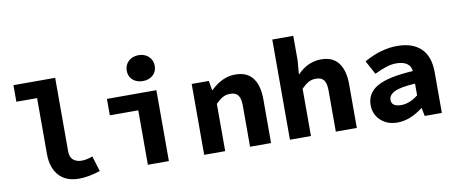

<svg xmlns="http://www.w3.org/2000/svg" viewBox="-67 -1033 3134 1323"><g transform="rotate(-10 1500.0 -371.5)"><path d="M395 12Q304 12 255 -43Q206 -98 206 -194V-585H61V-701H353V-188Q353 -145 376 -126Q399 -107 434 -107Q471 -107 511 -123L544 -15Q461 12 395 12Z M878 0V-381H679V-496H1025V0ZM1015.5 -598.5Q988 -574 945 -574Q902 -574 874.5 -598.5Q847 -623 847 -663Q847 -703 874.5 -729Q902 -755 945 -755Q988 -755 1015.5 -729Q1043 -703 1043 -663Q1043 -623 1015.5 -598.5Z M1272 0V-496H1392L1403 -430H1407Q1487 -508 1578 -508Q1660 -508 1700 -455.5Q1740 -403 1740 -306V0H1593V-287Q1593 -337 1576.5 -360Q1560 -383 1520 -383Q1492 -383 1469.5 -371Q1447 -359 1419 -331V0Z M1872 0V-701H2019V-529L2011 -434H2014Q2086 -508 2179 -508Q2260 -508 2300 -455Q2340 -402 2340 -306V0H2193V-287Q2193 -337 2176.5 -360Q2160 -383 2120 -383Q2092 -383 2069.5 -371Q2047 -359 2019 -331V0Z M2624 12Q2551 12 2506 -31Q2461 -74 2461 -138Q2461 -222 2537.5 -265.5Q2614 -309 2788 -319Q2780 -391 2682 -391Q2623 -391 2531 -345L2479 -441Q2596 -508 2711 -508Q2818 -508 2876.5 -452Q2935 -396 2935 -284V0H2815L2804 -56H2800Q2711 12 2624 12ZM2671 -102Q2727 -102 2788 -149V-231Q2685 -225 2643.5 -204.5Q2602 -184 2602 -149Q2602 -102 2671 -102Z"/></g></svg>

Font: TypoPRO Source Code Pro
Style: Bold
Weight: 700
Monospace: yes
Designer: Paul D. Hunt, Teo Tuominen
Foundry: Adobe Systems Incorporated
Version: Version 2.010;PS 1.0;hotconv 1.0.84;makeotf.lib2.5.63406